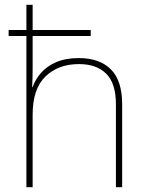

<svg xmlns="http://www.w3.org/2000/svg" viewBox="-20 -780 613 800"><path d="M116 -760V-655H358V-630H116V-496Q116 -474 115.5 -456.5Q115 -439 114 -417H116Q127 -449 151 -476.5Q175 -504 214 -521Q253 -538 309 -538Q395 -538 442 -491Q489 -444 489 -346V0H463V-345Q463 -433 422.5 -473Q382 -513 309 -513Q223 -513 169.5 -461.5Q116 -410 116 -302V0H90V-630H16V-655H90V-760Z"/></svg>

Font: Noto Sans Thin
Style: Regular
Weight: 100
Designer: Monotype Design Team
Foundry: Monotype Imaging Inc.
Version: Version 2.007